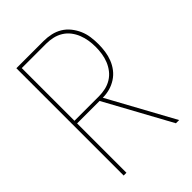

<svg xmlns="http://www.w3.org/2000/svg" viewBox="-215 -832 930 930"><g transform="rotate(-45 250.0 -367.5)"><path d="M72 0V-735H259Q284 -735 309 -729.5Q334 -724 355.5 -711Q377 -698 393 -678Q409 -658 419 -635Q429 -612 432.5 -587Q436 -562 436 -536Q436 -512 432.5 -487.5Q429 -463 420 -440Q411 -417 396 -397.5Q381 -378 360 -364.5Q339 -351 315.5 -344.5Q292 -338 267 -338L452 0H430L245 -338H91V0ZM259 -356Q281 -356 303.5 -361Q326 -366 345.5 -378Q365 -390 379 -408Q393 -426 401.5 -447Q410 -468 413.5 -491Q417 -514 417 -536Q417 -559 413.5 -581.5Q410 -604 401.5 -625.5Q393 -647 379 -665Q365 -683 345.5 -695Q326 -707 303.5 -712Q281 -717 259 -717H91V-356Z"/></g></svg>

Font: Iosevka Thin
Style: Regular
Weight: 100
Monospace: yes
Designer: Belleve Invis
Foundry: Belleve Invis
Version: Version 32.5.0; ttfautohint (v1.8.4)